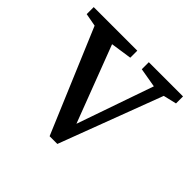

<svg xmlns="http://www.w3.org/2000/svg" viewBox="-124 -611 754 754"><g transform="rotate(45 252.5 -234.5)"><path d="M306 -436V-475H496V-436L441 -423L279 6H236L54 -426L0 -436V-475H242V-436L154 -423L276 -103L387 -422Z"/></g></svg>

Font: Source Serif 4
Style: Regular
Weight: 400
Designer: Frank Grießhammer
Foundry: Adobe
Version: Version 4.005;hotconv 1.1.0;makeotfexe 2.6.0